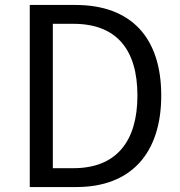

<svg xmlns="http://www.w3.org/2000/svg" viewBox="-20 -754 727 774"><path d="M100 0H288C509 0 630 -137 630 -369C630 -602 509 -734 284 -734H100ZM193 -76V-658H276C449 -658 534 -555 534 -369C534 -184 449 -76 276 -76Z"/></svg>

Font: DAIFUKU Sans JP
Style: Regular
Weight: 400
Designer: Original font ‘Source Han Sans JP’ : Ryoko NISHIZUKA  (kana, bopomofo & ideographs); Paul D. Hunt (Latin, Greek & Cyrill
Foundry: Daifuku
Version: Version 1.001